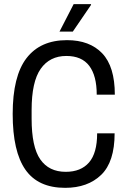

<svg xmlns="http://www.w3.org/2000/svg" viewBox="-20 -891 608 923"><path d="M266 -739 334 -871H417L418 -868L330 -739ZM293 12Q163 12 102 -75.5Q41 -163 41 -343Q41 -525 107.5 -611.5Q174 -698 302 -698Q411 -698 471.5 -634.5Q532 -571 532 -436H445Q445 -527 409 -574.5Q373 -622 299 -622Q219 -622 175.5 -560Q132 -498 132 -362V-320Q132 -185 173.5 -125Q215 -65 296 -65Q369 -65 408 -110Q447 -155 447 -250H531Q531 -113 466.5 -50.5Q402 12 293 12Z"/></svg>

Font: Archivo Condensed
Style: Regular
Weight: 400
Width: 3
Designer: Hector Gatti
Foundry: Omnibus-Type
Version: Version 2.001; ttfautohint (v1.8.3)